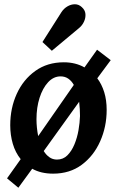

<svg xmlns="http://www.w3.org/2000/svg" viewBox="-20 -803 555 900"><path d="M435 -570 499 -521 436 -436Q457 -408 468.5 -371Q480 -334 480 -288Q480 -209 449.5 -140.5Q419 -72 363 -30.5Q307 11 229 11Q172 11 131 -12L66 77L13 33L77 -57Q52 -88 40 -129Q28 -170 28 -216Q28 -296 58.5 -363Q89 -430 145.5 -470.5Q202 -511 279 -511Q334 -511 376 -487ZM351 -326 185 -95Q196 -77 211.5 -66Q227 -55 247 -55Q276 -55 296 -75Q316 -95 329 -126.5Q342 -158 348 -193Q354 -228 355 -259Q355 -274 354 -291.5Q353 -309 351 -326ZM264 -445Q231 -445 205.5 -417.5Q180 -390 165.5 -344.5Q151 -299 151 -244Q151 -225 153 -205Q155 -185 159 -165L326 -405Q316 -423 300.5 -434Q285 -445 264 -445ZM223 -565 179 -606 268 -746Q279 -763 296 -773Q313 -783 331 -783Q349 -783 363 -770Q379 -756 380.5 -737.5Q382 -719 373.5 -701Q365 -683 350 -671Z"/></svg>

Font: Lora Italic
Style: Italic
Weight: 400
Italic angle: -3°
Designer: Olga Karpushina, Alexei Vanyashin (Cyrillic)
Foundry: Cyreal
Version: Version 2.210; ttfautohint (v1.8.1.43-b0c9)